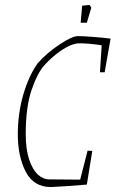

<svg xmlns="http://www.w3.org/2000/svg" viewBox="-20 -747 467 776"><path d="M427 -591 403 -455H384L391 -564Q338 -572 301 -572Q269 -572 223 -540Q189 -516 160 -484Q131 -452 107.5 -383Q84 -314 84 -205Q84 -145 97.5 -103.5Q111 -62 132.5 -42Q154 -22 179 -22L304 -21L334 -138L353 -137L331 -1Q298 2 254.5 5Q211 8 186 9Q116 9 84 -53Q52 -115 52 -204Q52 -288 74 -364Q96 -440 132 -491Q168 -532 219.5 -566.5Q271 -601 295 -601Q317 -601 355 -598Q393 -595 427 -591ZM312 -724 342 -727 349 -716 331 -655H306Z"/></svg>

Font: Grenze Thin
Style: Italic
Weight: 250
Italic angle: -10°
Designer: Renata Polastri
Foundry: Omnibus-Type
Version: Version 1.002; ttfautohint (v1.8)